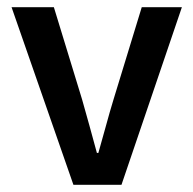

<svg xmlns="http://www.w3.org/2000/svg" viewBox="-20 -511 535 531"><path d="M183 0 12 -491H129L207 -236Q217 -200 227.5 -163Q238 -126 248 -88H252Q263 -126 273 -163Q283 -200 294 -236L372 -491H483L316 0Z"/></svg>

Font: Giro Sans Semibold
Style: Regular
Weight: 600
Designer: Paul D. Hunt
Foundry: Adobe Systems Incorporated
Version: Version 1.000;PS 1.0;hotconv 1.0.88;makeotf.lib2.5.647800